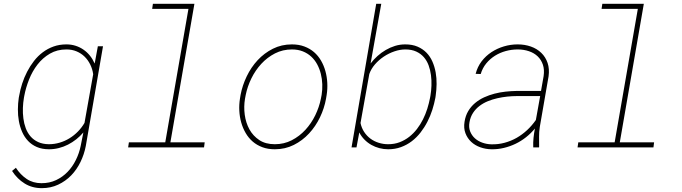

<svg xmlns="http://www.w3.org/2000/svg" viewBox="-20 -770 3561 1003"><path d="M80.1 -269.5Q85.4 -301.3 95.9 -333.5Q106.4 -365.7 121.8 -395.5Q137.2 -425.3 157.5 -451.4Q177.7 -477.5 203.4 -496.8Q229 -516.1 259.8 -527.1Q290.5 -538.1 327.1 -538.1Q352.1 -538.1 374.5 -531Q397 -523.9 416 -510.7Q435.1 -497.6 450 -479Q464.8 -460.4 474.6 -438L491.2 -528.3H518.1L428.2 -7.3Q419.9 36.1 400.6 75.9Q381.3 115.7 352.1 146Q322.8 176.3 283.9 194.6Q245.1 212.9 198.2 212.9Q147.9 212.9 108.9 188.7Q69.8 164.6 43 123L63 106.4Q86.4 142.6 119.4 164.8Q152.3 187 196.8 187Q238.8 187 272.9 170.9Q307.1 154.8 333 127.9Q358.9 101.1 376.2 65.9Q393.6 30.8 401.4 -7.3L415.5 -78.1Q398.9 -58.6 378.7 -42.5Q358.4 -26.4 335.4 -14.6Q312.5 -2.9 287.4 3.4Q262.2 9.8 236.3 9.8Q199.7 9.8 172.6 -2Q145.5 -13.7 126.5 -33.9Q107.4 -54.2 95.7 -80.8Q84 -107.4 78.6 -137.5Q73.2 -167.5 73.5 -198.7Q73.7 -230 78.1 -259.3ZM105 -259.3Q100.6 -233.9 99.6 -206.1Q98.6 -178.2 102.1 -151.4Q105.5 -124.5 114.5 -100.3Q123.5 -76.2 139.4 -57.6Q155.3 -39.1 179 -28.1Q202.6 -17.1 235.4 -16.6Q264.2 -16.6 291.5 -24.7Q318.8 -32.7 343 -47.6Q367.2 -62.5 387.2 -83Q407.2 -103.5 421.4 -127.9L466.8 -382.3Q462.9 -409.7 451.2 -433.3Q439.5 -457 421.6 -474.4Q403.8 -491.7 379.9 -501.7Q356 -511.7 327.1 -511.7Q278.3 -511.7 240.7 -489.7Q203.1 -467.8 176 -432.9Q148.9 -397.9 131.8 -354.7Q114.7 -311.5 106.9 -269.5Z M778.8 -750H995.6L870.1 -26.4H1049.3L1045.9 0H649.4L653.3 -26.4H843.3L964.4 -723.6H774.9Z M1236.8 -274.4Q1246.1 -323.7 1268.8 -371.1Q1291.5 -418.5 1325.9 -455.6Q1360.4 -492.7 1405.5 -515.4Q1450.7 -538.1 1504.9 -538.1Q1541 -538.1 1569.8 -527.3Q1598.6 -516.6 1620.4 -497.8Q1642.1 -479 1657 -453.4Q1671.9 -427.7 1679.9 -398.4Q1688 -369.1 1689.7 -337.4Q1691.4 -305.7 1686.5 -274.4L1683.1 -253.9Q1674.3 -204.6 1651.6 -157.2Q1628.9 -109.9 1594.5 -72.8Q1560.1 -35.6 1514.9 -12.9Q1469.7 9.8 1415.5 9.8Q1379.4 9.8 1350.6 -1Q1321.8 -11.7 1300 -30.5Q1278.3 -49.3 1263.4 -75Q1248.5 -100.6 1240.2 -129.9Q1231.9 -159.2 1230.2 -190.9Q1228.5 -222.7 1233.4 -253.9ZM1259.8 -253.9Q1252.9 -212.9 1258.5 -170.7Q1264.2 -128.4 1283 -94.2Q1301.8 -60.1 1334.5 -38.3Q1367.2 -16.6 1415.5 -16.6Q1463.9 -16.6 1504.2 -37.4Q1544.4 -58.1 1575.4 -91.8Q1606.4 -125.5 1627 -168Q1647.5 -210.4 1656.2 -253.9L1660.2 -274.4Q1664.6 -301.8 1663.6 -329.8Q1662.6 -357.9 1656 -384.3Q1649.4 -410.6 1637 -433.8Q1624.5 -457 1605.7 -474.4Q1586.9 -491.7 1561.8 -501.7Q1536.6 -511.7 1504.9 -511.7Q1457 -511.7 1416.5 -491Q1376 -470.2 1345 -436.5Q1314 -402.8 1293.2 -360.4Q1272.5 -317.9 1263.7 -274.4Z M2254.4 -259.3Q2248.5 -228 2238.3 -195.8Q2228 -163.6 2212.6 -133.8Q2197.3 -104 2177 -77.9Q2156.7 -51.8 2131.1 -32.2Q2105.5 -12.7 2074.7 -1.5Q2043.9 9.8 2007.8 9.8Q1984.4 9.8 1961.9 3.9Q1939.5 -2 1919.7 -13.2Q1899.9 -24.4 1883.8 -40.8Q1867.7 -57.1 1856.9 -78.1L1842.3 0H1816.4L1945.3 -750H1971.7L1916 -438.5Q1932.1 -459.5 1952.1 -477.5Q1972.2 -495.6 1995.4 -509Q2018.6 -522.5 2043.9 -530.3Q2069.3 -538.1 2096.7 -538.1Q2133.8 -538.1 2161.1 -526.4Q2188.5 -514.6 2207.8 -494.9Q2227.1 -475.1 2238.8 -448.5Q2250.5 -421.9 2255.9 -391.8Q2261.2 -361.8 2260.7 -330.6Q2260.3 -299.3 2255.9 -269.5ZM2228.5 -269.5Q2232.9 -294.9 2233.9 -322.8Q2234.9 -350.6 2231.4 -377.4Q2228 -404.3 2219 -428.7Q2210 -453.1 2194.1 -471.4Q2178.2 -489.7 2154.3 -500.7Q2130.4 -511.7 2097.7 -511.7Q2069.8 -511.7 2040.5 -501.7Q2011.2 -491.7 1985.1 -474.4Q1959 -457 1938.7 -433.6Q1918.5 -410.2 1909.2 -383.3L1863.3 -127.4Q1868.7 -101.6 1882.3 -80.8Q1896 -60.1 1915 -45.9Q1934.1 -31.7 1958 -24.2Q1981.9 -16.6 2007.8 -16.6Q2040.5 -16.6 2067.9 -27.1Q2095.2 -37.6 2117.7 -55.2Q2140.1 -72.8 2158.2 -96.2Q2176.3 -119.6 2189.7 -146.5Q2203.1 -173.3 2212.2 -202.1Q2221.2 -231 2226.6 -259.3Z M2765.6 0Q2764.6 -25.4 2767.1 -49.6Q2769.5 -73.7 2774.4 -98.6Q2753.4 -73.2 2727.8 -53Q2702.1 -32.7 2673.1 -18.8Q2644 -4.9 2612.3 2.7Q2580.6 10.3 2547.4 9.8Q2516.6 9.3 2488.8 -0.7Q2460.9 -10.7 2441.2 -29.3Q2421.4 -47.9 2411.4 -74.2Q2401.4 -100.6 2406.7 -133.8Q2411.6 -165.5 2426 -189.7Q2440.4 -213.9 2461.7 -231.7Q2482.9 -249.5 2509 -261.5Q2535.2 -273.4 2563.5 -280.8Q2591.8 -288.1 2621.1 -291.3Q2650.4 -294.4 2677.7 -294.9H2806.2L2819.8 -372.1Q2824.7 -405.8 2816.2 -431.6Q2807.6 -457.5 2789.1 -475.3Q2770.5 -493.2 2743.4 -502.4Q2716.3 -511.7 2684.6 -511.7Q2652.8 -511.7 2622.3 -503.4Q2591.8 -495.1 2565.7 -478.8Q2539.6 -462.4 2520 -438.5Q2500.5 -414.6 2491.2 -383.3L2464.8 -384.3Q2474.1 -420.9 2495.8 -449.5Q2517.6 -478 2547.4 -497.6Q2577.1 -517.1 2612.3 -527.6Q2647.5 -538.1 2684.1 -538.1Q2721.2 -538.1 2753.2 -526.9Q2785.2 -515.6 2807.6 -493.9Q2830.1 -472.2 2840.6 -441.2Q2851.1 -410.2 2845.7 -371.1L2799.8 -106.4Q2795.9 -80.6 2796.1 -55.4Q2796.4 -30.3 2796.4 -4.4L2795.9 0ZM2546.9 -16.1Q2582.5 -15.1 2616 -24.2Q2649.4 -33.2 2679 -50Q2708.5 -66.9 2733.9 -90.6Q2759.3 -114.3 2779.3 -143.1L2801.8 -268.1H2679.2Q2655.8 -268.1 2629.9 -265.4Q2604 -262.7 2578.1 -256.8Q2552.2 -251 2528.3 -241.2Q2504.4 -231.4 2484.6 -216.3Q2464.8 -201.2 2451.2 -180.4Q2437.5 -159.7 2432.6 -131.8Q2427.7 -105 2436 -83.7Q2444.3 -62.5 2460.7 -47.6Q2477.1 -32.7 2499.8 -24.7Q2522.5 -16.6 2546.9 -16.1Z M3126.5 -750H3343.3L3217.8 -26.4H3397L3393.6 0H2997.1L3001 -26.4H3190.9L3312 -723.6H3122.6Z"/></svg>

Font: TypoPRO Roboto Mono
Style: Italic
Weight: 250
Designer: Google
Version: Version 2.000986; 2015; ttfautohint (v1.3)